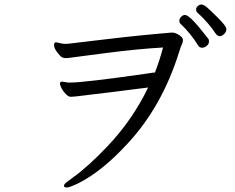

<svg xmlns="http://www.w3.org/2000/svg" viewBox="-20 -819 1040 849"><path d="M255 -458Q257 -458 281 -454H292Q352 -454 625 -493L646 -496Q655 -498 661 -498H665Q686 -552 701 -609Q594 -603 452.5 -585Q311 -567 296 -564.5Q281 -562 272 -562Q263 -562 255.5 -565Q248 -568 233.5 -587Q219 -606 219 -619Q219 -632 228 -632L256 -626L270 -625L285 -626Q304 -628 449.5 -645.5Q595 -663 739 -675H741Q755 -675 772 -664Q789 -653 789 -642.5Q789 -632 784.5 -623.5Q780 -615 773 -592Q697 -348 544 -184Q432 -62 329 -10Q288 10 276.5 10Q265 10 264 6L263 3Q263 -4 271.5 -11Q280 -18 301 -33Q372 -84 456 -173Q566 -289 635 -432Q605 -428 563 -423Q521 -418 476.5 -412Q432 -406 393 -402L328 -394Q302 -391 292.5 -391Q283 -391 271 -403Q259 -415 252 -429Q245 -443 245 -449Q245 -458 255 -458ZM798 -753Q819 -753 888 -664Q901 -648 902.5 -645.5Q904 -643 904 -634Q904 -625 894.5 -616.5Q885 -608 873.5 -608Q862 -608 856 -618Q823 -672 777 -715Q773 -719 773 -727.5Q773 -736 781 -744.5Q789 -753 798 -753ZM933 -671Q923 -688 899.5 -715.5Q876 -743 853 -763Q847 -769 847 -777Q847 -785 854.5 -792Q862 -799 871 -799Q880 -799 894 -787.5Q908 -776 944.5 -739.5Q981 -703 981 -690.5Q981 -678 971 -668.5Q961 -659 951.5 -659Q942 -659 933 -671Z"/></svg>

Font: LXGW WenKai
Style: Regular
Weight: 400
Designer: LXGW / Fontworks Inc.
Foundry: LXGW / Fontworks Inc.
Version: Version 1.520; June 14, 2025